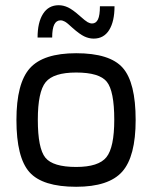

<svg xmlns="http://www.w3.org/2000/svg" viewBox="-20 -708 583 736"><path d="M500 -248Q500 -108 448.5 -50Q397 8 272 8Q143 8 93 -48Q43 -104 43 -248Q43 -389 94.5 -446.5Q146 -504 272 -504Q401 -504 450.5 -448Q500 -392 500 -248ZM125 -249Q125 -139 154 -103.5Q183 -68 272 -68Q358 -68 388 -105.5Q418 -143 418 -249Q418 -359 389.5 -394.5Q361 -430 272 -430Q185 -430 155 -393Q125 -356 125 -249ZM363 -684H419Q419 -626 398.5 -593Q378 -560 339 -560Q321 -560 303 -568.5Q285 -577 257 -602Q238 -620 229 -625Q220 -630 212 -630Q196 -630 188 -614Q180 -598 180 -564H124Q124 -622 145 -655Q166 -688 205 -688Q223 -688 241 -679.5Q259 -671 287 -646Q307 -628 316 -623Q325 -618 333 -618Q348 -618 355.5 -633.5Q363 -649 363 -684Z"/></svg>

Font: Blinker
Style: Regular
Weight: 400
Designer: Juergen Huber
Foundry: supertype
Version: Version 1.017;hotconv 1.0.117;makeotfexe 2.5.65602